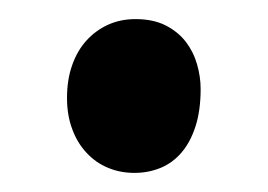

<svg xmlns="http://www.w3.org/2000/svg" viewBox="-20 -476 279 200"><path d="M121.1 -456.1Q139.6 -456.1 152.6 -449.5Q165.5 -442.9 173.6 -432.4Q181.6 -421.9 185.3 -408.9Q189 -396 189 -383.3Q189 -360.8 183.6 -344.2Q178.2 -327.6 168.9 -316.9Q159.7 -306.2 147 -301Q134.3 -295.9 120.1 -295.9Q105 -295.9 92.3 -301.3Q79.6 -306.6 70.1 -316.9Q60.5 -327.1 55.2 -341.6Q49.8 -356 49.8 -374Q49.8 -393.1 55.2 -408.2Q60.5 -423.3 70.1 -433.8Q79.6 -444.3 92.5 -450.2Q105.5 -456.1 121.1 -456.1Z"/></svg>

Font: Henny Penny
Style: Regular
Weight: 400
Version: Version 1.001